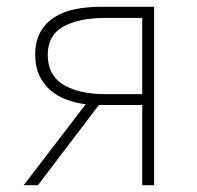

<svg xmlns="http://www.w3.org/2000/svg" viewBox="-20 -547 581 567"><path d="M435 0V-527H279Q236 -527 200.5 -519.5Q165 -512 139 -495Q113 -478 98.5 -451Q84 -424 84 -385Q84 -351 95.5 -325.5Q107 -300 127 -282Q147 -264 174.5 -253.5Q202 -243 233 -239L50 0H92L272 -237H400V0ZM291 -494H400V-269H291Q213 -269 167 -297Q121 -325 121 -385Q121 -443 167 -468.5Q213 -494 291 -494Z"/></svg>

Font: Spoqa Han Sans Neo Thin
Style: Regular
Weight: 100
Designer: [Spoqa Han Sans Neo] Dong-huui Kim  Younghwa Kang  Yujin Lee  [Noto Sans] Ryoko NISHIZUKA  (kana & ideographs); Paul D. 
Foundry: Spoqa (http://www.spoqa-han-sans.com)
Version: Version 1.100;hotconv 1.0.109;makeotfexe 2.5.65596